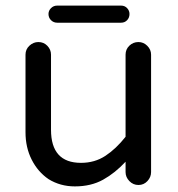

<svg xmlns="http://www.w3.org/2000/svg" viewBox="-20 -683 635 685"><path d="M184 -602Q171 -602 162 -611Q153 -620 153 -633Q153 -645 162 -654Q171 -663 184 -663H412Q425 -663 433.5 -654Q442 -645 442 -633Q442 -620 433.5 -611Q425 -602 412 -602ZM247 -18Q195 -18 153 -44Q115 -70 93 -113.5Q71 -157 71 -211V-488Q71 -507 85 -520Q99 -533 117 -533Q136 -533 149 -519.5Q162 -506 162 -488V-220Q162 -102 269 -102Q318 -102 356 -127Q394 -152 428 -195V-488Q428 -507 441.5 -520Q455 -533 474 -533Q492 -533 505.5 -519.5Q519 -506 519 -488V-69Q519 -51 506 -37Q493 -23 474 -23Q455 -23 441.5 -37Q428 -51 428 -69V-106Q391 -66 348 -42Q305 -18 247 -18Z"/></svg>

Font: Huninn
Style: Regular
Weight: 400
Designer: justfont
Foundry: justfont
Version: Version 1.003